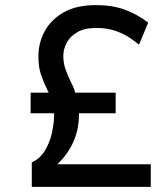

<svg xmlns="http://www.w3.org/2000/svg" viewBox="-20 -732 656 752"><path d="M104.5 0V-96Q136.5 -110.5 155.2 -141Q174 -171.5 182.2 -206.8Q190.5 -242 191.5 -271Q192 -277 192 -281Q192 -285 192 -288.5H100V-369H170.5Q168 -374.5 164.8 -381.5Q161.5 -388.5 157.5 -397Q148 -417 139.2 -444Q130.5 -471 130.5 -513.5Q130.5 -564 155 -609.5Q179.5 -655 229.2 -683.5Q279 -712 356 -712Q421 -712 469.8 -693.8Q518.5 -675.5 560.5 -643.5L524.5 -557Q510.5 -569 487.8 -584.2Q465 -599.5 432.5 -611Q400 -622.5 356 -622.5Q311.5 -622.5 283.2 -606.2Q255 -590 241.5 -565Q228 -540 228 -513Q228 -484 237 -459.5Q246 -435 257 -412Q263 -401 267.8 -389.5Q272.5 -378 274.5 -369H433V-288.5H289.5Q289.5 -285.5 289.5 -282Q289.5 -278.5 289 -273Q287.5 -221.5 267 -175.5Q246.5 -129.5 205 -88.5H570.5V0Z"/></svg>

Font: Overpass Mono Light Medium
Style: Regular
Weight: 500
Monospace: yes
Version: Version 4.000